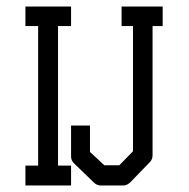

<svg xmlns="http://www.w3.org/2000/svg" viewBox="-20 -617 580 589"><path d="M198 -232H256V-151L300 -110H346L388 -153V-537H353V-597H479V-537H448V-141Q448 -128 440 -120L381 -59Q370 -48 359 -48H288Q277 -48 267 -58L207 -116Q198 -125 198 -137ZM58 -597H198V-537H158V-109H198V-48H58V-109H97V-537H58Z"/></svg>

Font: IBM 3270
Style: Regular
Weight: 400
Monospace: yes
Version: Version 2.3.1